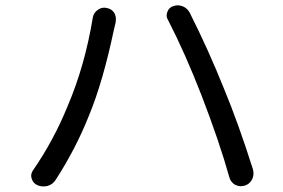

<svg xmlns="http://www.w3.org/2000/svg" viewBox="-20 -708 1040 706"><path d="M228.5 -317.4Q292 -465.8 321.3 -643.6Q324.2 -661.1 339.8 -671.9Q350.6 -679.7 363.3 -679.7Q368.2 -679.7 372.1 -678.7Q390.6 -675.8 400.4 -660.2Q406.2 -649.4 406.2 -637.7Q406.2 -631.8 405.3 -626Q402.3 -614.3 398.4 -596.7Q358.4 -407.2 307.6 -284.2Q259.8 -163.1 185.5 -47.9Q174.8 -30.3 155.3 -24.4Q147.5 -22.5 139.6 -22.5Q127.9 -22.5 117.2 -27.3Q101.6 -34.2 96.7 -50.8Q94.7 -56.6 94.7 -61.5Q94.7 -72.3 101.6 -82Q177.7 -192.4 228.5 -317.4ZM721.7 -355.5Q661.1 -511.7 597.7 -634.8Q592.8 -642.6 592.8 -651.4Q592.8 -658.2 595.7 -665Q601.6 -680.7 617.2 -685.5Q626 -688.5 633.8 -688.5Q642.6 -688.5 652.3 -684.6Q668.9 -677.7 677.7 -661.1Q746.1 -525.4 803.7 -381.8Q856.4 -254.9 910.2 -85Q912.1 -77.1 912.1 -70.3Q912.1 -59.6 907.2 -48.8Q898.4 -31.2 879.9 -25.4Q872.1 -23.4 865.2 -23.4Q855.5 -23.4 844.7 -28.3Q828.1 -38.1 823.2 -56.6Q786.1 -188.5 721.7 -355.5Z"/></svg>

Font: Gen Jyuu GothicX Regular
Style: Regular
Weight: 400
Designer: [Source Han Sans]
Ryoko NISHIZUKA  (kana & ideographs); Paul D. Hunt (Latin, Greek & Cyrillic); Wenlong ZHANG  (bopomofo
Version: Version 1.002.20150607